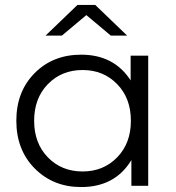

<svg xmlns="http://www.w3.org/2000/svg" viewBox="-20 -751 713 776"><path d="M329 -690 230 -607H164L293 -731H365L494 -607H428ZM508 -526H579V0H511V-104Q445 5 308 5Q195 5 120.5 -70Q46 -145 46 -263Q46 -381 120 -455.5Q194 -530 308 -530Q441 -530 508 -426ZM314 -58Q398 -58 453.5 -115Q509 -172 509 -263Q509 -354 453.5 -411Q398 -468 314 -468Q229 -468 173.5 -411Q118 -354 118 -263Q118 -172 173.5 -115Q229 -58 314 -58Z"/></svg>

Font: mBank
Style: Regular
Weight: 400
Designer: Julieta Ulanovsky
Foundry: Julieta Ulanovsky
Version: Version 7.200;PS 007.200;hotconv 1.0.88;makeotf.lib2.5.64775